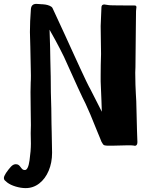

<svg xmlns="http://www.w3.org/2000/svg" viewBox="-96 -745 788 988"><path d="M-59 194Q-68 187 -72 182.5Q-76 178 -76 171Q-76 162 -65 145Q-52 126 -40 113Q-28 100 -15 100Q-7 100 -2 103Q3 106 6 110Q9 114 10 115Q15 122 19.5 126Q24 130 32 130Q49 130 56 80Q63 30 63 -6L62 -60Q62 -84 63 -101Q63 -147 62 -175L61 -271Q61 -310 62 -322Q63 -330 63 -357Q63 -361 60 -505L58 -580Q58 -633 63 -698Q65 -725 91 -725Q100 -725 107.5 -724Q115 -723 120 -723H124Q127 -723 137.5 -721.5Q148 -720 159 -715.5Q170 -711 174 -704Q184 -683 199 -650L236 -570L283 -467Q296 -439 317 -393Q338 -347 347 -329Q364 -294 369 -286L397 -231L428 -170L426 -228L422 -326V-356Q422 -411 424 -467Q424 -509 423 -535L422 -611L426 -707Q426 -722 441 -722Q446 -722 461 -719Q468 -717 542 -717H593Q601 -717 603.5 -715Q606 -713 606 -708Q606 -704 605 -699Q604 -694 604 -688L603 -602L601 -400L600 -371Q600 -337 601 -309Q602 -281 603 -263Q606 -220 606 -191Q606 -195 609 -72L611 -16V-14Q611 -2 605.5 2.5Q600 7 592 4Q589 3 580 3H551Q458 6 449 4Q440 3 437 0.5Q434 -2 426 -16Q423 -23 418 -36Q413 -49 406 -65Q363 -173 344 -212Q322 -254 233 -453Q213 -494 188 -540L159 -592L162 -497L163 -438Q165 -372 165 -351Q165 -269 168 -186L169 -108L170 -67L172 41Q172 92 154.5 133.5Q137 175 106 199Q75 223 36 223Q12 223 -15 215Q-42 207 -59 194Z"/></svg>

Font: Barriecito
Style: Regular
Weight: 400
Designer: Pablo Cosgaya & Sergio Jiménez
Foundry: Pablo Cosgaya & Sergio Jiménez
Version: Version 1.001